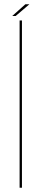

<svg xmlns="http://www.w3.org/2000/svg" viewBox="-20 -881 200 901"><path d="M72 0H83V-785H72ZM37.5 -806H53.5L118 -861H99Z"/></svg>

Font: Anybody Thin
Style: Regular
Weight: 100
Designer: Tyler Finck
Foundry: Etcetera Type Company
Version: Version 1.114;gftools[0.9.25]